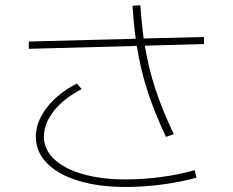

<svg xmlns="http://www.w3.org/2000/svg" viewBox="-20 -747 904 745"><path d="M119.1 -216.8Q119.1 -273.9 161.4 -329.1Q203.6 -384.3 278.3 -422.9L296.9 -401.4Q228 -365.7 189.2 -316.7Q150.4 -267.6 150.4 -216.8Q150.4 -167.5 189.7 -129.9Q229 -92.3 301 -71.5Q373 -50.8 467.8 -50.8Q535.2 -50.8 606.4 -60.3Q677.7 -69.8 735.4 -86.9L742.2 -57.6Q681.2 -40.5 608.4 -31Q535.6 -21.5 467.8 -21.5Q363.8 -21.5 284.9 -45.4Q206.1 -69.3 162.6 -113.5Q119.1 -157.7 119.1 -216.8ZM91.8 -585.9 506.8 -596.7Q499 -650.9 494.1 -724.6L524.4 -726.6Q530.3 -647.5 537.6 -597.7L771.5 -603.5V-576.2L542 -569.8Q556.6 -481 583.5 -399.9Q610.4 -318.8 654.3 -226.6L624 -215.8Q579.6 -309.6 552.5 -393.3Q525.4 -477.1 510.7 -568.8L91.8 -557.6Z"/></svg>

Font: Pretendard GOV Thin
Style: Regular
Weight: 100
Designer: Base glyphs from Inter by Rasmus Andersson; Hangeul glyphs from Noto Sans CJK(Source Han Sans) by Jang Soo-young and Kan
Foundry: Kil Hyung-jin
Version: Version 1.309